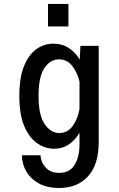

<svg xmlns="http://www.w3.org/2000/svg" viewBox="-20 -728 590 954"><path d="M248.5 11Q203.5 11 164 -16.8Q124.5 -44.5 100.2 -102.2Q76 -160 76 -251Q76 -342 99.2 -399.2Q122.5 -456.5 160.8 -483.8Q199 -511 244.5 -511Q290.5 -511 323.2 -488.5Q356 -466 376.5 -432L379.5 -500H470.5V-21Q470.5 88.5 418 147.2Q365.5 206 273.5 206Q213.5 206 172.5 183Q131.5 160 110.2 123Q89 86 89 43.5H181.5Q181.5 59 190.2 79.5Q199 100 219.5 115.5Q240 131 274.5 131Q325.5 131 350.2 92Q375 53 375 -10V-68Q355 -34 323.5 -11.5Q292 11 248.5 11ZM171.5 -251Q171.5 -156 201.8 -111.5Q232 -67 275 -67Q316.5 -67 342 -103.2Q367.5 -139.5 375 -186.5V-323Q365.5 -365 340 -399Q314.5 -433 273 -433Q230 -433 200.8 -390Q171.5 -347 171.5 -251ZM218.5 -708.5H320V-596.5H218.5Z"/></svg>

Font: Trispace SemiCondensed
Style: Regular
Weight: 400
Width: 4
Designer: Tyler Finck
Foundry: Etcetera Type Company
Version: Version 1.210; ttfautohint (v1.8.3)